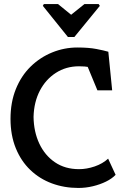

<svg xmlns="http://www.w3.org/2000/svg" viewBox="-20 -926 617 950"><path d="M197 -906H267L332 -853L398 -906H468L474 -897L348 -743H316L192 -897ZM368 4Q298 4 237 -18.5Q176 -41 130 -85Q84 -129 58 -193Q32 -257 32 -338Q32 -420 58.5 -485.5Q85 -551 131.5 -596.5Q178 -642 238 -666.5Q298 -691 363 -691Q419 -691 457.5 -683.5Q496 -676 516 -670L535 -479H462L414 -595Q407 -596 398.5 -597Q390 -598 371 -598Q307 -598 256.5 -565.5Q206 -533 177 -477Q148 -421 146 -348Q147 -274 174.5 -215.5Q202 -157 252 -123Q302 -89 371 -89Q409 -89 448.5 -102.5Q488 -116 515 -141L552 -61Q534 -42 504.5 -27.5Q475 -13 439.5 -4.5Q404 4 368 4Z"/></svg>

Font: Kreon Medium
Style: Regular
Weight: 500
Version: Version 2.002